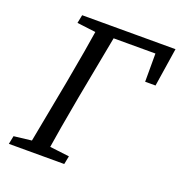

<svg xmlns="http://www.w3.org/2000/svg" viewBox="-123 -775 830 881"><g transform="rotate(20 292.5 -335.0)"><path d="M15.5 0H285.9L294 -40.4L169.6 -55.4H151L23.6 -40.4L15.5 0ZM100.3 0H190.1C206.1 -103 224.1 -207 243.1 -310L311.1 -669.7H221.3C205.3 -566.7 187.3 -462.7 168.3 -359.7L100.3 0ZM121.6 -629.3 243.1 -614.3H255.2L266.2 -669.7H129.7L121.6 -629.3ZM256.2 -619.5H542.4L505.8 -669.7L505.7 -481.7H556.4L585.5 -669.7H266.2L256.2 -619.5Z"/></g></svg>

Font: Source Serif Variable
Style: Italic
Weight: 389
Italic angle: -12°
Designer: Frank Grießhammer
Foundry: Adobe Systems Incorporated
Version: Version 3.001;hotconv 1.0.111;makeotfexe 2.5.65597